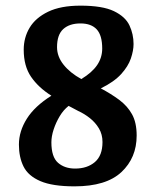

<svg xmlns="http://www.w3.org/2000/svg" viewBox="-20 -649 550 680"><path d="M244 11Q166 11 123 -7.5Q80 -26 63.5 -59Q47 -92 47 -137Q47 -184 75 -228.5Q103 -273 162 -310Q116 -339 90 -377Q64 -415 64 -473Q64 -516 85 -551Q106 -586 150.5 -607.5Q195 -629 265 -629Q343 -629 383.5 -609.5Q424 -590 438.5 -559Q453 -528 453 -493Q453 -470 443.5 -442Q434 -414 409 -386.5Q384 -359 337 -336Q373 -317 402 -295.5Q431 -274 447.5 -244.5Q464 -215 464 -169Q464 -90 410 -39.5Q356 11 244 11ZM246 -52Q289 -52 316 -75Q343 -98 343 -146Q343 -173 330.5 -194Q318 -215 298.5 -230.5Q279 -246 257 -256L223 -274Q205 -260 191.5 -237.5Q178 -215 170 -190.5Q162 -166 162 -145Q162 -93 185.5 -72.5Q209 -52 246 -52ZM268 -369Q306 -392 324 -418.5Q342 -445 342 -477Q342 -524 322.5 -545Q303 -566 265 -566Q226 -566 204 -546Q182 -526 182 -482Q182 -449 205 -420Q228 -391 268 -369Z"/></svg>

Font: Manuale
Style: Regular
Weight: 400
Designer: Eduardo Tunni / Pablo Cosgaya
Foundry: Eduardo Tunni / Pablo Cosgaya
Version: Version 1.002